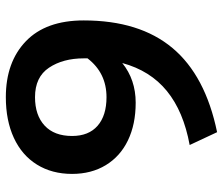

<svg xmlns="http://www.w3.org/2000/svg" viewBox="-73 -679 764 658"><g transform="rotate(-90 309.0 -350.0)"><path d="M568 -445Q568 -254 473.5 -141Q379 -28 185 12L141 -82Q256 -103 326 -160Q396 -217 422 -313Q365 -267 286 -267Q212 -267 157 -293.5Q102 -320 72 -369.5Q42 -419 42 -485Q42 -554 74 -605.5Q106 -657 165.5 -684.5Q225 -712 305 -712Q425 -712 496.5 -643.5Q568 -575 568 -445ZM438 -432V-445Q438 -516 406 -564Q374 -612 305 -612Q243 -612 207.5 -579Q172 -546 172 -485Q172 -428 207 -397.5Q242 -367 305 -367Q388 -367 438 -432Z"/></g></svg>

Font: KoHo
Style: Bold
Weight: 700
Designer: Cadson Demak & Katatrad Team
Foundry: Cadson Demak Co.,Ltd.
Version: Version 1.000; ttfautohint (v1.6)